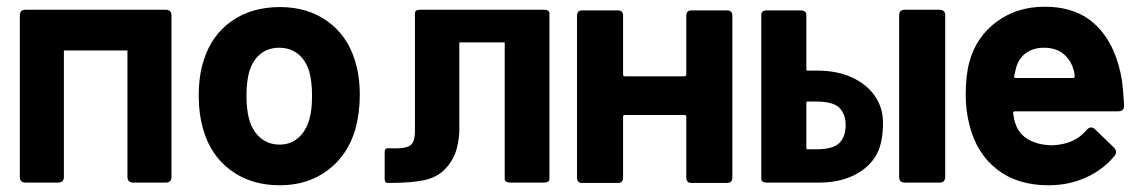

<svg xmlns="http://www.w3.org/2000/svg" viewBox="-20 -543 3397 571"><path d="M170 -393V-17Q170 0 153 0H56Q39 0 39 -17V-497Q39 -514 56 -514H473Q490 -514 490 -497V-17Q490 0 473 0H376Q359 0 359 -17V-393Z M585 -156Q571 -203 571 -258Q571 -319 586 -364Q609 -438 668.5 -480Q728 -522 813 -522Q895 -522 953.5 -480Q1012 -438 1035 -365Q1050 -319 1050 -260Q1050 -208 1037 -159Q1014 -81 954.5 -36.5Q895 8 812 8Q727 8 667 -36Q607 -80 585 -156ZM900 -188Q908 -215 908 -258Q908 -300 900 -329Q890 -363 867 -382Q844 -401 810 -401Q777 -401 754 -382Q731 -363 721 -329Q713 -300 713 -258Q713 -217 721 -188Q731 -153 754.5 -133Q778 -113 812 -113Q844 -113 867 -133Q890 -153 900 -188Z M1214 -169V-503Q1214 -514 1229 -514H1597Q1614 -514 1614 -503V-11Q1614 0 1597 0H1498Q1481 0 1481 -11V-417H1346V-165Q1347 -133 1338 -100Q1329 -67 1304.5 -41Q1280 -15 1240.5 -7Q1201 1 1141 1H1133Q1124 1 1124 -11V-91Q1124 -102 1133 -102H1140Q1183 -100 1198.5 -109.5Q1214 -119 1214 -153Q1214 -163 1214 -169Z M2036 -512H2142Q2158 -512 2158 -496V-15Q2158 1 2142 1H2036Q2021 1 2021 -15V-196Q2021 -201 2015 -201H1838Q1833 -201 1833 -196V-15Q1833 1 1818 1H1711Q1696 1 1696 -15V-496Q1696 -512 1711 -512H1818Q1833 -512 1833 -496V-322Q1833 -316 1838 -316H2015Q2021 -316 2021 -322V-496Q2021 -512 2036 -512Z M2416 0H2260Q2244 0 2244 -12V-499Q2244 -512 2260 -512H2361Q2378 -512 2378 -499V-338Q2378 -333 2381 -333H2411Q2469 -333 2513 -313Q2557 -293 2581.5 -258Q2606 -223 2606 -178Q2606 -112 2582.5 -76Q2559 -40 2516 -20Q2473 0 2416 0ZM2408 -241H2381Q2378 -241 2378 -236V-103Q2378 -99 2381 -99H2408Q2458 -99 2476.5 -118Q2495 -137 2495 -171Q2495 -203 2476.5 -222Q2458 -241 2408 -241ZM2654 -17V-497Q2654 -514 2671 -514H2774Q2791 -514 2791 -497V-17Q2791 0 2774 0H2671Q2654 0 2654 -17Z M3212 -157Q3218 -164 3225 -164Q3231 -164 3236 -159L3293 -104Q3299 -98 3299 -92Q3299 -85 3295 -80Q3262 -39 3210.5 -15.5Q3159 8 3098 8Q3006 8 2945.5 -39Q2885 -86 2864 -168Q2852 -212 2852 -261Q2852 -319 2863 -359Q2883 -433 2943.5 -478Q3004 -523 3087 -523Q3185 -523 3242.5 -465Q3300 -407 3317 -302Q3321 -269 3323 -229Q3323 -212 3306 -212H2999Q2993 -212 2993 -206Q2996 -185 3000 -175Q3010 -144 3039.5 -127.5Q3069 -111 3111 -111Q3177 -114 3212 -157ZM3002 -342Q2997 -323 2996 -317Q2995 -311 3001 -311H3171Q3176 -311 3176 -315Q3176 -326 3172 -338Q3163 -367 3141 -384Q3119 -401 3085 -401Q3053 -401 3031.5 -385.5Q3010 -370 3002 -342Z"/></svg>

Font: Barlow
Style: Bold
Weight: 700
Designer: Jeremy Tribby
Foundry: Jeremy Tribby
Version: Version 1.101 August 23, 2024